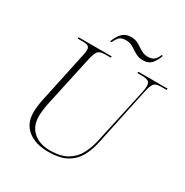

<svg xmlns="http://www.w3.org/2000/svg" viewBox="-198 -1044 1173 1215"><g transform="rotate(30 388.0 -436.0)"><path d="M320 10Q226 10 170.5 -34.5Q115 -79 115 -161Q115 -177 118 -205Q121 -233 128 -264L204 -620Q212 -652 212 -670Q212 -690 199.5 -697Q187 -704 161 -704H124L126 -714H367L366 -704H327Q303 -704 288.5 -698.5Q274 -693 265 -674.5Q256 -656 248 -619L171 -264Q163 -229 160 -201Q157 -173 157 -156Q157 -84 203 -43.5Q249 -3 324 -3Q404 -3 451 -31.5Q498 -60 522.5 -107Q547 -154 559 -208L649 -620Q654 -645 654 -660Q654 -689 637.5 -696.5Q621 -704 593 -704H560L562 -714H776L774 -704H738Q713 -704 698.5 -699Q684 -694 675 -676Q666 -658 658 -619L570 -204Q556 -138 528 -90Q500 -42 450 -16Q400 10 320 10ZM549 -791Q524 -791 505.5 -799.5Q487 -808 470.5 -819.5Q454 -831 436 -839.5Q418 -848 394 -848Q359 -848 344 -829.5Q329 -811 322 -791H311Q321 -824 345.5 -853Q370 -882 415 -882Q440 -882 458 -873.5Q476 -865 491.5 -854Q507 -843 525 -834.5Q543 -826 567 -826Q598 -826 613.5 -842Q629 -858 636 -879H646Q636 -846 614 -818.5Q592 -791 549 -791Z"/></g></svg>

Font: Noto Serif Display ExtraLight
Style: Italic
Weight: 200
Italic angle: -12°
Designer: Monotype Design Team
Foundry: Monotype Imaging Inc.
Version: Version 2.009